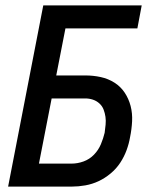

<svg xmlns="http://www.w3.org/2000/svg" viewBox="-20 -690 590 710"><path d="M10 0 140 -670H504L488 -585H222L188 -411H296Q325 -411 352.5 -405Q380 -399 403 -384.5Q426 -370 441 -347.5Q456 -325 463 -298Q470 -271 468.5 -241.5Q467 -212 461 -183Q457 -159 448 -134.5Q439 -110 424.5 -88Q410 -66 389 -48.5Q368 -31 344.5 -20Q321 -9 295.5 -4.5Q270 0 246 0ZM124 -85H245Q267 -85 289 -93Q311 -101 327.5 -118Q344 -135 353 -156.5Q362 -178 367 -199Q369 -214 370.5 -229Q372 -244 370 -258Q368 -272 363 -285Q358 -298 347.5 -307.5Q337 -317 323.5 -321.5Q310 -326 295 -326H171Z"/></svg>

Font: Lode Dark Term
Style: Bold Italic
Weight: 700
Italic angle: -11°
Monospace: yes
Designer: Belleve Invis
Foundry: Belleve Invis
Version: Version 29.2.0